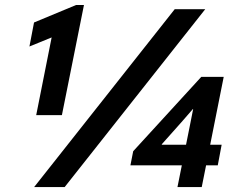

<svg xmlns="http://www.w3.org/2000/svg" viewBox="-20 -757 974 777"><path d="M189 -605.5 99.1 -568.8 117.7 -666 288.1 -736.8H319.8L230.5 -291H126.5ZM687 -719.7H810.5L241.7 0H118.2ZM715.8 -87.9H507.8L519 -145L794.4 -445.8H885.3L830.6 -171.4H877L861.3 -87.9H814L796.4 0H698.2ZM732.9 -171.4 747.6 -244.6 761.7 -315.9H760.7L714.4 -262.7L634.8 -173.3V-171.4Z"/></svg>

Font: Reddit Sans Fudge
Style: Bold
Weight: 700
Italic angle: -11.25°
Designer: Stephen Hutchings
Version: Version 1.013